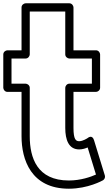

<svg xmlns="http://www.w3.org/2000/svg" viewBox="-21 -1101 659 1168"><path d="M160 -770V-1031H376V-770C376 -754.9 390.3 -745 401 -745H538V-592H401C385.9 -592 376 -577.7 376 -567V-323C376 -250.5 396.8 -192 461 -192C481.1 -192 499.7 -198.5 512.2 -204L562.8 -39.1C532.5 -25.5 470.9 -3 398 -3C204.9 -3 160 -140.9 160 -272V-567C160 -582.1 145.7 -592 135 -592H49V-745H135C150.1 -745 160 -759.3 160 -770ZM110 -795H24C13.3 -795 -1 -785.1 -1 -770V-567C-1 -556.3 8.9 -542 24 -542H110V-272C110 -131.1 167.1 47 398 47C514.7 47 602.2 -2.5 605.7 -4.4C614.5 -9.9 620.4 -21.8 616.9 -33.3L550.9 -248.3C539.4 -285.6 512.1 -261.1 512.1 -261.1C511.5 -260.6 483.5 -242 461 -242C441.2 -242 426 -251.5 426 -323V-542H563C573.7 -542 588 -551.9 588 -567V-770C588 -780.7 578.1 -795 563 -795H426V-1056C426 -1066.7 416.1 -1081 401 -1081H135C124.3 -1081 110 -1071.1 110 -1056Z"/></svg>

Font: Poland Can Into
Style: BigWritingsOLn
Weight: 700
Foundry: Cannot Into Space Fonts
Version: Version 0.92